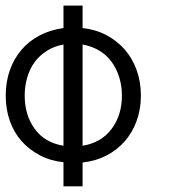

<svg xmlns="http://www.w3.org/2000/svg" viewBox="-30 -657 596 677"><path d="M466.8 -319.8Q466.8 -272 451.9 -231Q437 -189.9 409.9 -158.9Q382.8 -127.9 345 -108.4Q307.1 -88.9 261.2 -84V0H193.8V-85Q147.9 -89.8 110.6 -109.4Q73.2 -128.9 46.1 -159.4Q19 -189.9 4.6 -231Q-9.8 -272 -9.8 -319.8Q-9.8 -368.2 4.6 -409.2Q19 -450.2 46.1 -481.7Q73.2 -513.2 110.6 -532.5Q147.9 -551.8 193.8 -558.1V-637.2H261.2V-558.1Q307.1 -553.2 345 -533.2Q382.8 -513.2 409.9 -482.2Q437 -451.2 451.9 -409.7Q466.8 -368.2 466.8 -319.8ZM399.9 -319.8Q399.9 -354 390.4 -384.5Q380.9 -415 363.5 -439Q346.2 -462.9 320.1 -478.5Q293.9 -494.1 261.2 -500V-143.1Q327.1 -153.8 363.5 -202.4Q399.9 -251 399.9 -319.8ZM57.1 -319.8Q57.1 -251 92.5 -202.4Q127.9 -153.8 193.8 -143.1V-500Q161.1 -494.1 135.5 -478Q109.9 -461.9 92.5 -438.5Q75.2 -415 66.2 -384.5Q57.1 -354 57.1 -319.8Z"/></svg>

Font: Anonymous Pro
Style: Regular
Weight: 400
Monospace: yes
Designer: Mark Simonson
Version: Version 1.003